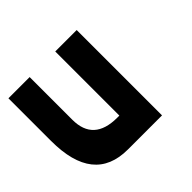

<svg xmlns="http://www.w3.org/2000/svg" viewBox="-108 -519 637 637"><g transform="rotate(-45 210.5 -200.0)"><path d="M99.6 -400.4Q75.2 -400.4 0 -400.4Q0 -350.6 0 -200.2Q0 0 160.2 0Q320.3 0 320.3 0Q320.3 -33.2 320.3 -99.6Q320.3 -99.6 210 -99.6Q99.6 -99.6 99.6 -200.2Q99.6 -266.6 99.6 -400.4ZM219.7 -99.6Q219.7 -174.8 219.7 -400.4Q245.1 -400.4 320.3 -400.4Q320.3 -325.2 320.3 -99.6Q294.9 -99.6 219.7 -99.6Z"/></g></svg>

Font: Encounter VC
Style: Regular
Weight: 400
Designer: Silver Alicorn
Version: Version 1.0